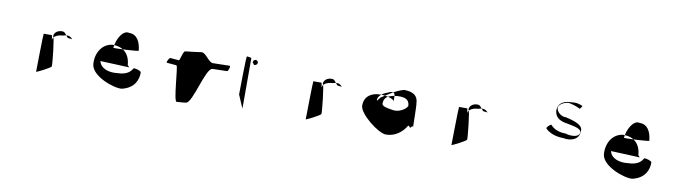

<svg xmlns="http://www.w3.org/2000/svg" viewBox="-28 -743 3784 1068"><g transform="rotate(10 1864.0 -209.0)"><path d="M175 -48C175 -45 256 -85 256 -93C258 -102 242 -259 234 -259C234 -280 254 -295 278 -295C293 -295 294 -290 312 -269C312 -260 338 -264 342 -260C326 -280 311 -280 285 -272C257 -271 232 -257 231 -239C230 -238 228 -264 226 -264H180C178 -264 175 -51 175 -48Z M481 -147C485 -78 619 -32 661 -38C729 -54 750 -102 749 -146C746 -155 719 -162 707 -162C697 -148 684 -120 619 -119C576 -114 527 -127 517 -169L683 -162C679 -158 675 -175 671 -170C667 -239 626 -270 569 -270C511 -264 477 -210 481 -147ZM575 -255C581 -308 613 -360 647 -351C693 -351 712 -312 717 -262C711 -258 570 -250 575 -255Z M882 -224 938 -219C948 -212 956 -18 974 -19C982 -20 1014 -21 1027 -24C1063 -30 1100 -230 1138 -234L1220 -236C1228 -236 1237 -268 1230 -268L1137 -266C1112 -263 1087 -319 1062 -315C1042 -312 994 -306 973 -304C959 -304 952 -244 945 -249L899 -253C894 -258 877 -228 882 -224Z M1309 -120C1309 -120 1341 -44 1341 -46V-330C1341 -334 1317 -336 1315 -336C1311 -336 1309 -124 1309 -120ZM1353 -312C1353 -302 1351 -314 1362 -296C1373 -296 1381 -302 1381 -312C1381 -319 1375 -325 1367 -325C1360 -325 1353 -319 1353 -312Z M1698 -48C1698 -45 1779 -85 1779 -93C1781 -102 1765 -259 1757 -259C1757 -280 1777 -295 1801 -295C1816 -295 1817 -290 1835 -269C1835 -260 1861 -264 1865 -260C1849 -280 1834 -280 1808 -272C1780 -271 1755 -257 1754 -239C1753 -238 1751 -264 1749 -264H1703C1701 -264 1698 -51 1698 -48Z M1994 -178C1994 -132 2108 -42 2152 -42C2205 -42 2244 -76 2264 -110C2271 -121 2276 -94 2282 -106C2284 -112 2297 -116 2294 -110C2293 -105 2292 -244 2289 -240C2289 -296 2244 -304 2208 -304C2158 -290 2124 -262 2087 -240L2070 -218C2065 -238 2086 -262 2123 -274C2140 -284 2162 -286 2162 -260V-232C2157 -246 2116 -256 2084 -256C2037 -256 1994 -234 1994 -178ZM2104 -214C2106 -256 2150 -260 2176 -264C2240 -268 2244 -242 2247 -224C2250 -213 2215 -180 2173 -182C2134 -188 2098 -192 2104 -214Z M2521 -48C2521 -45 2602 -85 2602 -93C2604 -102 2588 -259 2580 -259C2580 -280 2600 -295 2624 -295C2639 -295 2640 -290 2658 -269C2658 -260 2684 -264 2688 -260C2672 -280 2657 -280 2631 -272C2603 -271 2578 -257 2577 -239C2576 -238 2574 -264 2572 -264H2526C2524 -264 2521 -51 2521 -48Z M3025 -231C3025 -231 3055 -194 3127 -194C3165 -186 3217 -197 3217 -250C3221 -284 3170 -300 3119 -311C3103 -308 3067 -327 3067 -357C3072 -380 3107 -392 3125 -392C3165 -384 3185 -372 3185 -372C3190 -364 3202 -390 3202 -390C3207 -382 3179 -405 3139 -398C3105 -398 3062 -388 3062 -336C3067 -294 3101 -282 3137 -277C3166 -270 3215 -266 3215 -240C3209 -208 3157 -214 3135 -221C3074 -221 3051 -254 3051 -254C3047 -261 3022 -237 3025 -231Z M3365 -147C3369 -78 3503 -32 3545 -38C3613 -54 3634 -102 3633 -146C3630 -155 3603 -162 3591 -162C3581 -148 3568 -120 3503 -119C3460 -114 3411 -127 3401 -169L3567 -162C3563 -158 3559 -175 3555 -170C3551 -239 3510 -270 3453 -270C3395 -264 3361 -210 3365 -147ZM3459 -255C3465 -308 3497 -360 3531 -351C3577 -351 3596 -312 3601 -262C3595 -258 3454 -250 3459 -255Z"/></g></svg>

Font: pokerface
Style: Regular
Weight: 400
Version: Version 1